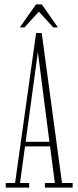

<svg xmlns="http://www.w3.org/2000/svg" viewBox="-20 -852 355 872"><path d="M6 0V-21H48.5L144 -702H169.5L261.5 -21H310V0H184V-21H229L207.5 -187H93.5L71 -21H112.5V0ZM96.5 -208H204.5L152 -615.5ZM70 -727.5 143.5 -832H170L243 -727.5H222L156.5 -799L91 -727.5Z"/></svg>

Font: Imbue 50pt Thin
Style: Regular
Weight: 100
Designer: Tyler Finck
Foundry: Etcetera Type Company
Version: Version 1.102; ttfautohint (v1.8.3)